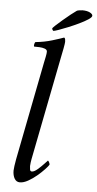

<svg xmlns="http://www.w3.org/2000/svg" viewBox="-56 -835 444 875"><g transform="rotate(5 166.0 -397.0)"><path d="M131 -546Q134 -560 137 -575Q140 -590 140 -598Q140 -607 129 -611Q118 -615 104.5 -615.5Q91 -616 82 -616Q81 -616 80 -616Q78 -619 79.5 -626.5Q81 -634 84 -637Q125 -641 161 -652Q197 -663 213 -669Q217 -667 218 -661Q219 -655 219 -650Q219 -644 214.5 -619.5Q210 -595 206 -577L113 -104Q112 -101 110.5 -88.5Q109 -76 109 -72Q109 -65 110.5 -56.5Q112 -48 119 -48Q130 -48 145.5 -61.5Q161 -75 174 -89Q187 -103 188 -104Q190 -104 193.5 -97.5Q197 -91 197 -86Q193 -79 179 -64Q165 -49 146 -33Q127 -17 106.5 -5.5Q86 6 69 6Q53 6 44.5 -8.5Q36 -23 36 -45Q36 -51 38 -66Q40 -81 43 -97ZM161 -695Q160 -695 157.5 -699Q155 -703 155 -705Q155 -708 167.5 -719.5Q180 -731 198 -746.5Q216 -762 233 -775.5Q250 -789 259 -795Q261 -797 270.5 -798.5Q280 -800 285 -800Q306 -800 319 -793.5Q332 -787 332 -779Q332 -772 316 -761.5Q300 -751 276 -739.5Q252 -728 227.5 -718Q203 -708 184.5 -701.5Q166 -695 161 -695Z"/></g></svg>

Font: Amiri
Style: Italic
Weight: 400
Italic angle: 10°
Designer: Khaled Hosny
Version: Version 0.113